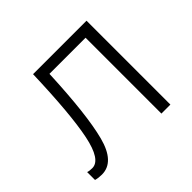

<svg xmlns="http://www.w3.org/2000/svg" viewBox="-130 -694 861 861"><g transform="rotate(-45 300.0 -263.5)"><path d="M223 -481H452V0H509V-532H170Q162 -284 137.5 -165Q113 -46 60 -46Q42 -46 31 -50V0Q49 5 70 5Q150 5 181 -113.5Q212 -232 223 -481Z"/></g></svg>

Font: Noto Sans Mono UI Light
Style: Regular
Weight: 300
Designer: Monotype Design team
Foundry: Monotype Imaging Inc.
Version: 1.000